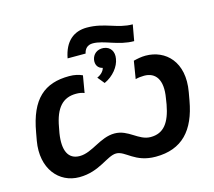

<svg xmlns="http://www.w3.org/2000/svg" viewBox="-108 -889 1150 1030"><g transform="rotate(-15 467.5 -374.5)"><path d="M211 8C324 8 382 -64 433 -64C485 -64 518 8 635 8C782 8 859 -78 887 -236L895 -281C924 -444 832 -530 721 -530C698 -530 673 -525 654 -520L638 -422C653 -426 669 -428 686 -428C749 -428 786 -382 768 -280L763 -248C745 -150 708 -101 636 -101C568 -101 530 -170 452 -170C372 -170 312 -101 242 -101C178 -101 153 -154 168 -248L174 -280C192 -383 235 -429 308 -429C325 -429 339 -427 354 -421L370 -515C351 -524 327 -530 297 -530C160 -530 79 -463 48 -284L40 -240C14 -90 98 8 211 8ZM314 -624H414C419 -648 434 -667 465 -667C527 -667 595 -621 683 -621L699 -710C613 -710 556 -757 456 -757C383 -757 331 -715 314 -624ZM441 -483 472 -445C523 -468 558 -514 564 -555C571 -593 553 -624 514 -628C478 -631 454 -609 449 -580C445 -554 456 -532 483 -526C479 -509 463 -492 441 -483Z"/></g></svg>

Font: Fixel Display 20240404 SemiBold
Style: Italic
Weight: 600
Italic angle: -10°
Designer: AlfaBravo + MacPaw
Foundry: Kyrylo Tkachov, Marchela Mozhyna, Serhii Makarenko, Maria Weinstein, Zakhar Kryvoshyya
Version: Version 1.211;Glyphs 3.2 (3225)